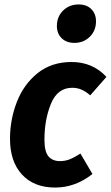

<svg xmlns="http://www.w3.org/2000/svg" viewBox="-20 -827 499 864"><path d="M459 -481 386 -398Q365 -416 346 -424Q327 -432 305 -432Q239 -432 209.5 -360.5Q180 -289 180 -198Q180 -145 198 -123.5Q216 -102 250 -102Q273 -102 293.5 -110Q314 -118 342 -136L396 -44Q319 17 228 17Q133 17 79 -41.5Q25 -100 25 -202Q25 -289 56 -368.5Q87 -448 149.5 -498Q212 -548 302 -548Q397 -548 459 -481ZM236 -710Q236 -752 264 -779.5Q292 -807 334 -807Q370 -807 391 -786Q412 -765 412 -731Q412 -689 384 -661.5Q356 -634 315 -634Q279 -634 257.5 -655Q236 -676 236 -710Z"/></svg>

Font: Fira Sans Condensed
Style: Bold Italic
Weight: 700
Width: 3
Italic angle: -8°
Designer: Carrois Corporate & Edenspiekermann AG
Foundry: Carrois Corporate GbR & Edenspiekermann AG
Version: Version 4.203